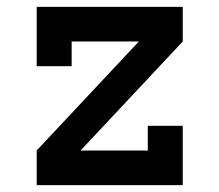

<svg xmlns="http://www.w3.org/2000/svg" viewBox="-20 -540 640 560"><path d="M87 0V-101L385 -419H189V-347H87V-520H513V-419L215 -101H411V-173H513V0Z"/></svg>

Font: Iosevka Etoile
Style: Bold
Weight: 700
Designer: Belleve Invis
Foundry: Belleve Invis
Version: Version 28.1.0; ttfautohint (v1.8.4)